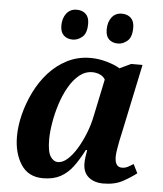

<svg xmlns="http://www.w3.org/2000/svg" viewBox="-54 -803 733 861"><g transform="rotate(5 312.5 -373.0)"><path d="M171 10Q105 10 72 -41Q39 -92 39 -167Q39 -214 52 -266Q65 -318 89.5 -368Q114 -418 150 -458Q186 -498 233.5 -522Q281 -546 338 -546Q375 -546 412.5 -535Q450 -524 470 -511L521 -535H572L506 -222Q503 -211 499 -190.5Q495 -170 491.5 -149Q488 -128 488 -115Q488 -68 520 -68Q533 -68 544.5 -73.5Q556 -79 571 -89L591 -49Q567 -30 531 -10Q495 10 443 10Q402 10 376.5 -11Q351 -32 351 -73Q351 -87 353 -101Q355 -115 358 -133H352Q329 -88 305 -56Q281 -24 249 -7Q217 10 171 10ZM232 -68Q253 -68 274.5 -87Q296 -106 315.5 -138Q335 -170 350.5 -209Q366 -248 374 -288L409 -455Q401 -469 385 -476Q369 -483 351 -483Q319 -483 292.5 -461.5Q266 -440 245.5 -404Q225 -368 211.5 -325.5Q198 -283 191 -241Q184 -199 184 -166Q184 -111 198 -89.5Q212 -68 232 -68ZM454 -621Q428 -621 413 -635.5Q398 -650 398 -679Q398 -713 414.5 -734.5Q431 -756 460 -756Q485 -756 500.5 -741.5Q516 -727 516 -698Q516 -655 496 -638Q476 -621 454 -621ZM250 -621Q225 -621 209.5 -635.5Q194 -650 194 -679Q194 -713 211 -734.5Q228 -756 257 -756Q282 -756 297.5 -741.5Q313 -727 313 -698Q313 -655 293 -638Q273 -621 250 -621Z"/></g></svg>

Font: Noto Serif SemiCondensed
Style: Bold Italic
Weight: 700
Width: 4
Italic angle: -12°
Designer: Monotype Design Team
Foundry: Monotype Imaging Inc.
Version: Version 2.014